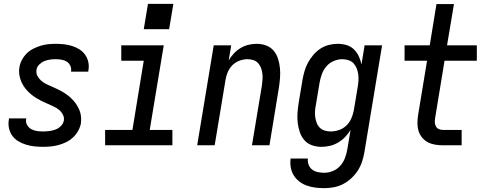

<svg xmlns="http://www.w3.org/2000/svg" viewBox="-20 -756 2540 999"><path d="M204 8Q181 8 158.5 5.5Q136 3 115 -3.5Q94 -10 75.5 -21Q57 -32 44.5 -49Q32 -66 27 -88Q22 -110 26 -133Q26 -134 26.5 -136Q27 -138 27 -140H117Q117 -139 116.5 -138Q116 -137 116 -137Q113 -120 121 -106Q129 -92 142 -84.5Q155 -77 171 -74.5Q187 -72 204 -72Q219 -72 235.5 -74Q252 -76 267.5 -81.5Q283 -87 296 -99.5Q309 -112 312 -128Q315 -145 307 -160Q299 -175 286.5 -185Q274 -195 259 -202Q244 -209 229 -215.5Q214 -222 199.5 -229Q185 -236 171 -244.5Q157 -253 144.5 -263Q132 -273 121 -285Q110 -297 101.5 -310.5Q93 -324 87.5 -339.5Q82 -355 80 -372Q78 -389 81 -406Q84 -425 94 -444Q104 -463 119 -478Q134 -493 153 -502.5Q172 -512 191.5 -518Q211 -524 230.5 -526Q250 -528 270 -528Q292 -528 314 -525.5Q336 -523 356 -516.5Q376 -510 393.5 -499Q411 -488 423 -471Q435 -454 439.5 -433Q444 -412 440 -390Q440 -388 439.5 -386.5Q439 -385 439 -383H349Q349 -384 349.5 -384.5Q350 -385 350 -386Q352 -401 345.5 -414.5Q339 -428 327 -435.5Q315 -443 300 -445.5Q285 -448 270 -448Q255 -448 240 -446Q225 -444 210.5 -438Q196 -432 184 -420Q172 -408 170 -393Q167 -375 175 -360.5Q183 -346 195 -335.5Q207 -325 222 -318Q237 -311 252 -304.5Q267 -298 281.5 -291Q296 -284 310 -275.5Q324 -267 336.5 -257Q349 -247 360 -235Q371 -223 379.5 -209.5Q388 -196 394 -181Q400 -166 401.5 -149Q403 -132 401 -114Q397 -94 386.5 -75Q376 -56 360 -41Q344 -26 324.5 -16.5Q305 -7 285 -1.5Q265 4 244.5 6Q224 8 204 8Z M527 0V-80H669L728 -440H611V-520H832L759 -80H877V0ZM728 -604 750 -736H882L860 -604Z M1006 0 1092 -520H1183L1170 -442Q1181 -461 1197 -478Q1213 -495 1232.5 -506.5Q1252 -518 1273.5 -523Q1295 -528 1316 -528Q1342 -528 1365.5 -519Q1389 -510 1404 -492Q1419 -474 1426.5 -450.5Q1434 -427 1436.5 -402Q1439 -377 1437 -351Q1435 -325 1431 -299L1382 0H1291L1343 -313Q1345 -328 1346 -344Q1347 -360 1345 -375Q1343 -390 1337.5 -404Q1332 -418 1322 -428.5Q1312 -439 1297.5 -443.5Q1283 -448 1267 -448Q1247 -448 1225.5 -440Q1204 -432 1188.5 -416Q1173 -400 1164.5 -379.5Q1156 -359 1153 -338L1097 0Z M1667 223Q1643 223 1620 220Q1597 217 1576 209.5Q1555 202 1537.5 188.5Q1520 175 1508.5 156.5Q1497 138 1493 115.5Q1489 93 1492 69H1582Q1580 86 1586 101.5Q1592 117 1604.5 126.5Q1617 136 1633.5 139.5Q1650 143 1667 143Q1689 143 1711.5 134Q1734 125 1750 107Q1766 89 1774.5 67Q1783 45 1787 22L1804 -80Q1792 -60 1775.5 -43Q1759 -26 1738.5 -14Q1718 -2 1696 3Q1674 8 1652 8Q1626 8 1602.5 -0.5Q1579 -9 1563.5 -27Q1548 -45 1540 -68.5Q1532 -92 1529 -117.5Q1526 -143 1528 -169Q1530 -195 1534 -221L1554 -341Q1558 -363 1564.5 -386Q1571 -409 1582.5 -430Q1594 -451 1610 -470Q1626 -489 1646.5 -502.5Q1667 -516 1690.5 -522Q1714 -528 1737 -528Q1761 -528 1783 -521.5Q1805 -515 1821 -499.5Q1837 -484 1846.5 -464Q1856 -444 1861 -421L1877 -520H1968L1876 36Q1872 60 1864 84.5Q1856 109 1842 131Q1828 153 1808 171.5Q1788 190 1764.5 202Q1741 214 1716 218.5Q1691 223 1667 223ZM1701 -72Q1722 -72 1744 -79.5Q1766 -87 1782.5 -103Q1799 -119 1808 -140Q1817 -161 1821 -182L1841 -302Q1844 -319 1845 -336Q1846 -353 1844 -369Q1842 -385 1836 -400Q1830 -415 1819.5 -426.5Q1809 -438 1793 -443Q1777 -448 1760 -448Q1739 -448 1716.5 -438.5Q1694 -429 1678.5 -411Q1663 -393 1655 -371Q1647 -349 1643 -327L1623 -207Q1620 -192 1619 -176Q1618 -160 1620.5 -144.5Q1623 -129 1628.5 -115Q1634 -101 1644.5 -91Q1655 -81 1670 -76.5Q1685 -72 1701 -72Z M2284 0Q2263 0 2243 -3.5Q2223 -7 2206 -16Q2189 -25 2176.5 -40Q2164 -55 2158 -74Q2152 -93 2152 -113.5Q2152 -134 2155 -155L2202 -440H2085V-520H2216L2251 -735H2342L2306 -520H2461V-440H2293L2244 -142Q2242 -130 2242.5 -119Q2243 -108 2248 -98.5Q2253 -89 2263 -84.5Q2273 -80 2284 -80H2382V0Z"/></svg>

Font: Iosevka SS04 Medium Oblique
Style: Regular
Weight: 500
Italic angle: -9°
Monospace: yes
Designer: Belleve Invis
Foundry: Belleve Invis
Version: Version 19.0.0; ttfautohint (v1.8.4)